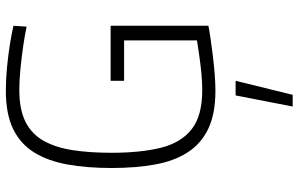

<svg xmlns="http://www.w3.org/2000/svg" viewBox="-202 -545 1020 656"><g transform="rotate(-90 308.0 -217.0)"><path d="M326 9Q248 9 197 -15Q146 -39 116 -85Q86 -131 74 -197Q62 -263 62 -346Q62 -430 74 -496.5Q86 -563 115 -610Q144 -657 195 -682Q246 -707 326 -707Q365 -707 406.5 -703Q448 -699 485.5 -693Q523 -687 548 -681L545 -636Q518 -642 480 -647.5Q442 -653 402 -657Q362 -661 329 -661Q262 -661 220 -640Q178 -619 155 -578Q132 -537 123 -479Q114 -421 114 -346Q114 -247 131 -178Q148 -109 194 -72.5Q240 -36 328 -36Q355 -36 386.5 -39Q418 -42 448 -46.5Q478 -51 498 -54V-303H360V-349H548V-15Q534 -12 507 -8Q480 -4 447.5 0Q415 4 383 6.5Q351 9 326 9ZM272 273 310 78H360L312 273Z"/></g></svg>

Font: Cairo Play Light
Style: Regular
Weight: 300
Version: Version 3.119